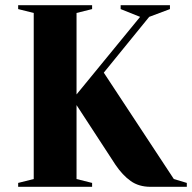

<svg xmlns="http://www.w3.org/2000/svg" viewBox="-20 -720 740 740"><path d="M50 -15 110 -30V-670L50 -685V-700H335V-685L275 -670V-356L520 -655L445 -685V-700H635V-685L555 -655L380 -440L650 -30L700 -15V0H560Q515 0 483.5 -22.5Q452 -45 425 -85L275 -315V-30L335 -15V0H50Z"/></svg>

Font: Yeseva One
Style: Regular
Weight: 400
Designer: Jovanny Lemonad
Foundry: Jovanny Lemonad
Version: Version 2.000